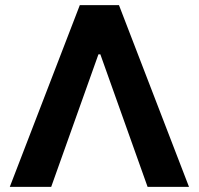

<svg xmlns="http://www.w3.org/2000/svg" viewBox="-20 -727 773 747"><path d="M18.1 0H179.2L431.2 -707L342.3 -515.6H431.2V-707H290.5ZM554.2 0H715.3L442.9 -707H302.2Z"/></svg>

Font: Wanted Sans Std Variable
Style: Regular
Weight: 400
Designer: Original Design by Kil Hyung-jin and Kang Hanbin, Wanted Lab, Inc;
Foundry: Wanted Lab, Inc.
Version: Version 1.003;Glyphs 3.2 (3227)